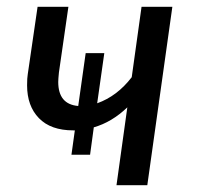

<svg xmlns="http://www.w3.org/2000/svg" viewBox="-20 -547 583 567"><path d="M489 -527 415 0H324L356 -230Q310 -186 257 -171L246 -90H191L201 -162H196Q130 -162 95 -198Q60 -234 60 -295Q60 -317 62 -328L91 -527H182L154 -333Q152 -313 152 -305Q152 -239 211 -234L233 -390H288L267 -242Q326 -263 369 -319L398 -527Z"/></svg>

Font: FiraGO
Style: Italic
Weight: 400
Italic angle: -8°
Designer: bBox Type GmbH
Foundry: bBox Type GmbH
Version: Version 1.001